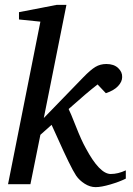

<svg xmlns="http://www.w3.org/2000/svg" viewBox="-20 -757 548 789"><path d="M497 -23Q471 -10 433.5 1Q396 12 373 12Q350 12 328 -2Q306 -16 293 -35Q281 -53 261.5 -93Q242 -133 219.5 -183.5Q197 -234 192 -244L146 -203L105 0H13L146 -668L58 -677V-707L213 -737H253L160 -272L322 -439Q352 -470 372 -482Q392 -494 417 -494Q448 -494 465.5 -477.5Q483 -461 482 -440Q482 -421 465 -403Q448 -385 415 -374L381 -410Q337 -376 262 -309Q269 -296 292 -237.5Q315 -179 332 -149Q389 -42 435 -42Q465 -42 497 -57Z"/></svg>

Font: Veleka
Style: Italic
Weight: 400
Italic angle: -12°
Designer: Stefan Peev, Context Ltd, 2016; SIL International, 1997-2014.
Foundry: Stefan Peev, Context Ltd, 2016
Version: Version 1.000